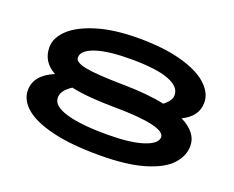

<svg xmlns="http://www.w3.org/2000/svg" viewBox="-106 -815 1229 1008"><g transform="rotate(20 508.5 -311.0)"><path d="M960 -196Q960 -140 916.5 -92.5Q873 -45 775.5 -16Q678 13 525 13Q368 13 263.5 -12.5Q159 -38 108.5 -81.5Q58 -125 58 -180Q58 -264 163 -308Q87 -349 87 -431Q87 -483 135.5 -529.5Q184 -576 280.5 -605.5Q377 -635 513 -635Q652 -635 751 -608Q850 -581 900.5 -535Q951 -489 951 -435Q951 -357 867 -317Q960 -270 960 -196ZM246 -431Q246 -404 307 -392Q368 -380 519 -378Q658 -376 750 -356Q791 -387 791 -418Q791 -466 721.5 -492Q652 -518 510 -518Q385 -518 315.5 -494.5Q246 -471 246 -431ZM800 -187Q800 -217 728.5 -233.5Q657 -250 517 -251Q366 -252 273 -272Q244 -253 231.5 -235Q219 -217 219 -197Q219 -151 299 -127Q379 -103 527 -103Q657 -103 728.5 -126.5Q800 -150 800 -187Z"/></g></svg>

Font: BioRhyme Expanded ExtraBold
Style: Regular
Weight: 800
Width: 7
Designer: Aoife Mooney
Foundry: Aoife Mooney Type
Version: Version 1.001